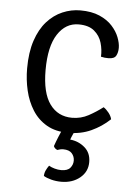

<svg xmlns="http://www.w3.org/2000/svg" viewBox="-52 -543 574 803"><g transform="rotate(5 235.0 -141.5)"><path d="M355.5 -317Q357 -346 348.5 -375.2Q340 -404.5 316.5 -424Q293 -443.5 251 -443.5Q196.5 -443.5 163 -392Q129.5 -340.5 129.5 -241.5Q129.5 -145.5 163.5 -98.8Q197.5 -52 257 -52Q294 -52 325.8 -69.2Q357.5 -86.5 385 -107.5Q396 -100.5 406.8 -87Q417.5 -73.5 420.5 -60Q386 -27.5 343 -7.8Q300 12 247 12Q193.5 12 156.2 -9.5Q119 -31 96 -67.5Q73 -104 62.5 -149Q52 -194 52 -241.5Q52 -309 68.5 -358.5Q85 -408 113.5 -439.8Q142 -471.5 178.2 -487Q214.5 -502.5 253 -502.5Q300.5 -502.5 333.8 -488Q367 -473.5 387.2 -451.2Q407.5 -429 417 -404.5Q426.5 -380 426.5 -360.5Q426.5 -341 419 -327.2Q411.5 -313.5 387 -313.5Q379 -313.5 371.5 -314.2Q364 -315 355.5 -317ZM192 72.5Q198 55 207.5 31.8Q217 8.5 225 -6.5H278.5Q274 1 267.2 15.8Q260.5 30.5 257.5 39.5Q293 43 319 65.5Q345 88 345 126.5Q345 167 313.5 192.8Q282 218.5 235.5 218.5Q213 218.5 193 213.2Q173 208 161 200.5Q161.5 187.5 166.8 176.5Q172 165.5 179 156Q189 162 203.2 166Q217.5 170 231 170Q257.5 170 268.8 156.5Q280 143 280 126Q280 108.5 268.5 95.5Q257 82.5 232 82.5Q226 82.5 219.2 84Q212.5 85.5 207.5 87.5Q195.5 82.5 192 72.5Z"/></g></svg>

Font: Signika
Style: Regular
Weight: 300
Designer: Anna Giedry
Foundry: Anna Giedry
Version: Version 2.000